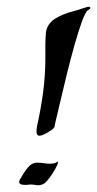

<svg xmlns="http://www.w3.org/2000/svg" viewBox="-20 -555 285 563"><path d="M96 -157Q87 -157 87 -170Q87 -173 87.5 -177.5Q88 -182 89 -187Q100 -236 106.5 -285Q113 -334 113 -384V-423Q113 -433 113.5 -442.5Q114 -452 115 -462Q119 -485 140.5 -499.5Q162 -514 202 -524L234 -534Q236 -535 240 -535Q245 -535 245 -532Q245 -529 238 -525Q231 -521 220.5 -492.5Q210 -464 198.5 -423Q187 -382 176 -337.5Q165 -293 156.5 -256Q148 -219 143 -199Q141 -189 140 -184Q139 -179 130 -173Q106 -157 96 -157ZM52 -13Q31 -13 38 -28Q49 -48 61 -63Q73 -78 89 -78Q100 -78 108.5 -76.5Q117 -75 125 -75Q142 -75 147 -80Q150 -83 150 -79Q150 -74 142 -59.5Q134 -45 124 -32Q114 -19 108 -16Q97 -10 84.5 -12.5Q72 -15 60 -13Z"/></svg>

Font: Kings
Style: Regular
Weight: 400
Designer: Robert E. Leuschke
Foundry: Robert E. Leuschke
Version: Version 1.010; ttfautohint (v1.8.3)